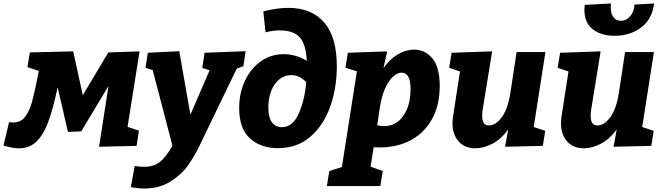

<svg xmlns="http://www.w3.org/2000/svg" viewBox="-62 -835 3798 1099"><path d="M737 -541 668 -109 733 -87 720 0 505 5 559 -343 403 -83 327 -80 268 -335Q242 -214 215 -139.5Q188 -65 147.5 -25.5Q107 14 47 14Q11 14 -42 -2L-10 -136Q-1 -134 15 -134Q57 -134 82 -167Q107 -200 121.5 -253Q136 -306 156 -407L160 -429L95 -451L109 -535L357 -541L412 -290L558 -535Z M1344 -542 1331 -456 1293 -442 1081 -3Q1052 57 1016 109Q980 161 916 202.5Q852 244 763 244Q729 244 687 236L709 115Q742 120 762 120Q817 120 852.5 92.5Q888 65 925 -1L812 -434L771 -446L784 -533L964 -542L1028 -179L1138 -433L1096 -446L1109 -533Z M1866 -455Q1866 -335 1829.5 -228.5Q1793 -122 1717 -54.5Q1641 13 1529 13Q1430 13 1368.5 -43Q1307 -99 1307 -217Q1307 -302 1340 -372.5Q1373 -443 1431 -484Q1489 -525 1561 -525Q1631 -525 1694 -487Q1690 -578 1655.5 -619.5Q1621 -661 1539 -661Q1499 -661 1458 -650L1445 -770Q1525 -790 1588 -790Q1722 -790 1794 -706Q1866 -622 1866 -455ZM1691 -365Q1670 -386 1649.5 -395.5Q1629 -405 1605 -405Q1567 -405 1537 -381Q1507 -357 1490.5 -315Q1474 -273 1474 -221Q1474 -162 1495 -134.5Q1516 -107 1551 -107Q1612 -107 1646.5 -181.5Q1681 -256 1691 -365Z M2110 9Q2088 9 2077 8L2059 119L2129 144L2115 230H1809L1823 144L1895 121L1981 -427L1915 -447L1929 -533L2154 -541L2133 -445Q2168 -496 2214.5 -523.5Q2261 -551 2308 -551Q2372 -551 2413.5 -500Q2455 -449 2455 -343Q2455 -235 2412 -155.5Q2369 -76 2291 -33.5Q2213 9 2110 9ZM2114 -231 2097 -118Q2120 -113 2136 -113Q2206 -113 2247 -172.5Q2288 -232 2288 -325Q2288 -419 2237 -419Q2199 -419 2164 -368Q2129 -317 2114 -231Z M3060 -537 2993 -108 3059 -86 3045 0 2829 5 2847 -94Q2809 -41 2759.5 -14Q2710 13 2660 14Q2598 14 2563 -25.5Q2528 -65 2528 -131Q2528 -144 2532 -174L2571 -426L2509 -447L2523 -533L2755 -541L2702 -215Q2698 -194 2698 -172Q2698 -117 2736 -117Q2776 -117 2810.5 -164.5Q2845 -212 2859 -301L2895 -537Z M3681 -537 3614 -108 3680 -86 3666 0 3450 5 3468 -94Q3430 -41 3380.5 -14Q3331 13 3281 14Q3219 14 3184 -25.5Q3149 -65 3149 -131Q3149 -144 3153 -174L3192 -426L3130 -447L3144 -533L3376 -541L3323 -215Q3319 -194 3319 -172Q3319 -117 3357 -117Q3397 -117 3431.5 -164.5Q3466 -212 3480 -301L3516 -537ZM3283 -780Q3283 -789 3285 -807L3435 -815Q3434 -807 3434 -793Q3434 -755 3450 -735.5Q3466 -716 3492 -716Q3522 -716 3544.5 -741Q3567 -766 3570 -809L3682 -815Q3671 -724 3607 -677Q3543 -630 3456 -630Q3379 -630 3331 -667.5Q3283 -705 3283 -780Z"/></svg>

Font: Bitter Pro ExtraBold
Style: Italic
Weight: 800
Italic angle: -9°
Designer: Sol Matas, and Bitter project Authors
Foundry: Sol Matas
Version: Version 1.010